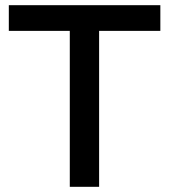

<svg xmlns="http://www.w3.org/2000/svg" viewBox="-20 -720 652 740"><path d="M249 0V-601H14V-700H598V-601H362V0Z"/></svg>

Font: Argentum Sans
Style: Regular
Weight: 400
Designer: Julieta Ulanovsky, Owen Earl, Chris M. Simpson, Rasmus Andersson, Cristiano Sobral
Foundry: The Argentum Sans Project Authors
Version: Version 3.135; ttfautohint (v1.8.4.7-5d5b-dirty)